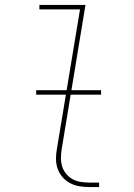

<svg xmlns="http://www.w3.org/2000/svg" viewBox="-20 -755 540 775"><path d="M340 0Q319 0 299 -3.5Q279 -7 261.5 -16.5Q244 -26 231.5 -41Q219 -56 212.5 -74.5Q206 -93 206 -114Q206 -135 210 -156L303 -717H139V-735H325L229 -153Q226 -135 226 -117Q226 -99 231 -83Q236 -67 247 -53.5Q258 -40 272.5 -32Q287 -24 304.5 -21Q322 -18 340 -18H380V0ZM126 -373V-391H388V-373Z"/></svg>

Font: Iosevka SS04 Thin Oblique
Style: Regular
Weight: 100
Italic angle: -9°
Monospace: yes
Designer: Belleve Invis
Foundry: Belleve Invis
Version: Version 19.0.0; ttfautohint (v1.8.4)